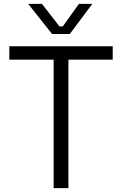

<svg xmlns="http://www.w3.org/2000/svg" viewBox="-20 -968 628 988"><path d="M256 -661H28V-730H560V-661H332V0H256ZM125 -948H196L286 -832H303L386 -948H455L339 -793H248Z"/></svg>

Font: Sora-SIA Light
Style: Regular
Weight: 300
Designer: Jonathan Barnbrook, Julián Moncada
Foundry: Barnbrook Fonts
Version: Version 2.000